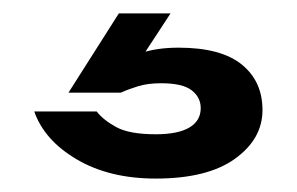

<svg xmlns="http://www.w3.org/2000/svg" viewBox="-20 -28 442 286"><path d="M157 -8H234L181 73L146 72Q166 59 190 51Q214 43 246 43Q309 43 340 68Q371 93 371 136Q371 179 330 208.5Q289 238 212 238Q143 238 94.5 209.5Q46 181 31 138H124Q134 151 153.5 161.5Q173 172 212 172Q245 172 262 162Q279 152 279 133Q279 117 265.5 106.5Q252 96 220 96Q200 96 185.5 100.5Q171 105 160 110H82Z"/></svg>

Font: Unbounded
Style: Regular
Weight: 400
Designer: Luke Prowse, Jean-Baptiste Morizot, Fátima Lázaro, Florian Runge
Foundry: NaN
Version: Version 1.701;gftools[0.9.28.dev5+ged2979d]